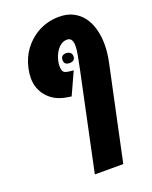

<svg xmlns="http://www.w3.org/2000/svg" viewBox="-161 -726 831 1053"><g transform="rotate(-20 255.0 -200.0)"><path d="M205.6 240.2 324.7 -323.2Q335 -372.1 341.1 -405.3Q347.2 -438.5 347.2 -459.5Q347.2 -480 339.8 -493.4Q332.5 -506.8 313 -506.8Q289.6 -506.8 268.1 -486.8Q248.5 -467.8 237.3 -438Q232.9 -426.3 229.7 -412.1Q226.6 -397.9 226.6 -385.3Q226.6 -359.9 234.4 -350.6Q239.7 -344.2 250 -341.6Q260.3 -338.9 276.9 -337.4L292 -335.9L232.4 -205.1L202.6 -210Q135.7 -221.2 95.9 -266.8Q56.2 -312.5 56.2 -375Q56.2 -400.4 62.5 -430.7Q75.2 -489.7 107.4 -533.4Q139.6 -577.1 183.6 -603.5Q244.6 -639.6 315.4 -639.6Q363.3 -639.6 397.7 -621.8Q432.1 -604 454.6 -573.7Q477.5 -542.5 488.8 -500.5Q500 -458.5 500 -411.6Q500 -364.3 488.3 -308.6L371.6 240.2ZM284.7 -380.9Q253.4 -380.9 253.4 -409.7Q253.4 -438.5 284.7 -438.5Q299.8 -438.5 308.6 -430.4Q317.4 -422.4 317.4 -409.7Q317.4 -380.9 284.7 -380.9Z"/></g></svg>

Font: Open Sans Condensed ExtraBold
Style: Italic
Weight: 800
Width: 3
Italic angle: -12°
Designer: Monotype Design Team
Foundry: Monotype Imaging Inc.
Version: Version 3.003; ttfautohint (v1.8.4)